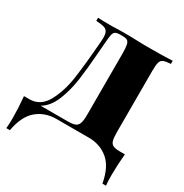

<svg xmlns="http://www.w3.org/2000/svg" viewBox="-181 -749 1031 1076"><g transform="rotate(30 334.5 -211.5)"><path d="M651 118Q651 160 654 185H631Q613 86 561 43Q509 0 437 0H226Q154 0 102 43Q50 86 32 185H9Q12 160 12 118Q12 57 5 -20H40Q111 -20 149 -89.5Q187 -159 200.5 -253Q214 -347 226 -502Q227 -510 227 -524Q227 -550 220 -563Q213 -576 196 -581Q179 -586 145 -588V-608Q170 -606 238 -606Q255 -606 263 -607L306 -608Q363 -608 411 -606L459 -605Q569 -605 628 -608V-588Q596 -586 581.5 -580Q567 -574 562 -557Q557 -540 557 -502V-106Q557 -68 562.5 -50.5Q568 -33 582.5 -26.5Q597 -20 628 -20H658Q651 57 651 118ZM364 -502Q364 -540 360 -558Q356 -576 346 -582Q336 -588 313 -588H300Q278 -588 268.5 -581.5Q259 -575 255.5 -559Q252 -543 249 -502L244 -438Q236 -331 225.5 -256Q215 -181 188.5 -115Q162 -49 113 -20H288Q320 -20 335.5 -26.5Q351 -33 357.5 -51Q364 -69 364 -106Z"/></g></svg>

Font: Playfair Display SC Black
Style: Regular
Weight: 900
Designer: Claus Eggers Sørensen
Foundry: Claus Eggers Sørensen
Version: Version 1.200; ttfautohint (v1.6)